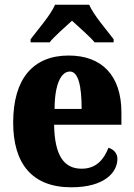

<svg xmlns="http://www.w3.org/2000/svg" viewBox="-20 -786 569 816"><path d="M110 -619V-606H191C209 -630 258 -672 286 -698C312 -674 368 -625 382 -606H463V-619C435 -657 378 -721 359 -766H214C195 -721 138 -657 110 -619ZM283 10C425 10 479 -54 479 -111C479 -135 462 -152 441 -158C421 -107 388 -69 327 -69C251 -69 212 -126 210 -256H496V-308C496 -467 411 -550 272 -550C122 -550 36 -453 36 -265C36 -91 116 10 283 10ZM327 -323H212C212 -426 239 -482 277 -482C312 -482 327 -423 327 -323Z"/></svg>

Font: Noto Serif Ethiopic Condensed Black
Style: Regular
Weight: 900
Width: 3
Designer: Monotype Design Team
Foundry: Monotype Imaging Inc.
Version: Version 2.102